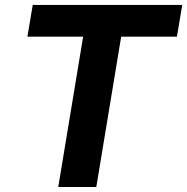

<svg xmlns="http://www.w3.org/2000/svg" viewBox="-20 -747 748 767"><path d="M364.7 0H212.7L312.1 -600.5H89.5L110.8 -727.3H708.1L686.8 -600.5H464.1Z"/></svg>

Font: Linik Sans
Style: Bold Italic
Weight: 700
Italic angle: 9°
Designer: Fonts by Rasmus Andersson / Changes by Cristiano Sobral with parts from Marc Monis
Foundry: rsms
Version: Version 3.020; ttfautohint (v1.6)